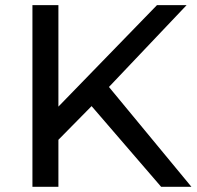

<svg xmlns="http://www.w3.org/2000/svg" viewBox="-20 -720 759 740"><path d="M105 0V-700.2H205.1V-309.1L585 -700.2H699.2L399.9 -384.8L717.8 0H601.1L333 -311L205.1 -181.2V0Z"/></svg>

Font: Montserrat Medium
Style: Regular
Weight: 500
Designer: Julieta Ulanovsky
Foundry: Julieta Ulanovsky
Version: Version 7.200